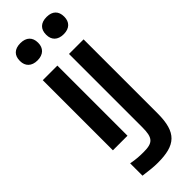

<svg xmlns="http://www.w3.org/2000/svg" viewBox="-298 -738 968 968"><g transform="rotate(-45 186.0 -253.5)"><path d="M53 -500V0H157V-500ZM40 -649C40 -613 63 -589 105 -589C147 -589 170 -613 170 -649V-651C170 -689 147 -712 105 -712C62 -712 40 -689 40 -651ZM68 196C115 202 139 205 169 205C294 205 344 164 344 28V-500H240V23C240 98 222 116 157 116C130 116 105 115 68 108ZM227 -649C227 -613 249 -589 292 -589C334 -589 356 -613 356 -649V-651C356 -689 334 -712 292 -712C249 -712 227 -689 227 -651Z"/></g></svg>

Font: LT Wave Text Medium
Style: Regular
Weight: 500
Designer: Daniel Lyons
Version: Version 2.5 (Glyphs App)